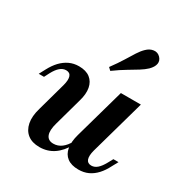

<svg xmlns="http://www.w3.org/2000/svg" viewBox="-161 -802 896 939"><g transform="rotate(30 286.5 -333.0)"><path d="M190.3 11.3Q148.4 11.3 123 -8.9Q97.6 -29 90.3 -65.3Q83.1 -101.6 97.6 -150.8L141.9 -310.5Q150.8 -343.5 144.8 -361.7Q138.7 -379.8 116.9 -379.8Q99.2 -379.8 83.5 -366.5Q67.7 -353.2 53.2 -325.8L38.7 -297.6H8.9L27.4 -332.3Q43.5 -362.9 63.3 -383.9Q83.1 -404.8 107.7 -416.5Q132.3 -428.2 162.1 -428.2Q201.6 -428.2 225 -410.1Q248.4 -391.9 254.4 -359.7Q260.5 -327.4 247.6 -283.9L204.8 -129.8Q191.9 -84.7 201.6 -60.9Q211.3 -37.1 241.1 -37.1Q266.1 -37.1 286.7 -52.4Q307.3 -67.7 323.4 -97.6L330.6 -82.3Q304.8 -35.5 269.8 -12.1Q234.7 11.3 190.3 11.3ZM410.5 11.3Q370.2 11.3 346.8 -6.5Q323.4 -24.2 317.7 -56.9Q312.1 -89.5 324.2 -133.1L404 -416.9H516.9L429.8 -106.5Q421 -73.4 427.4 -55.2Q433.9 -37.1 455.6 -37.1Q473.4 -37.1 488.7 -50.4Q504 -63.7 518.5 -90.3L533.9 -118.5H562.9L544.4 -84.7Q529 -54 509.3 -32.7Q489.5 -11.3 465.3 0Q441.1 11.3 410.5 11.3ZM304.8 -484.7 290.3 -498.4Q319.4 -537.9 337.9 -568.1Q356.5 -598.4 370.6 -620.6Q384.7 -642.7 400 -657.3Q417.7 -675 439.5 -677.8Q461.3 -680.6 476.6 -664.5Q491.1 -649.2 487.9 -630.2Q484.7 -611.3 464.5 -591.1Q449.2 -576.6 426.6 -562.5Q404 -548.4 373.8 -530.6Q343.5 -512.9 304.8 -484.7Z"/></g></svg>

Font: Playfair 5pt SemiExpanded Light
Style: Bold Italic
Weight: 700
Italic angle: -15.6°
Version: Version 2.001;gftools[0.9.30]